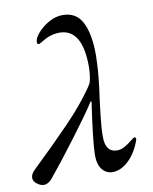

<svg xmlns="http://www.w3.org/2000/svg" viewBox="-89 -778 683 858"><g transform="rotate(-10 252.5 -349.5)"><path d="M-6 -23Q-6 -40 13 -58Q112 -153 186 -229.5Q260 -306 309 -377Q315 -386 318.5 -392.5Q322 -399 324 -409Q330 -439 330 -469Q330 -639 228 -641Q188 -641 151 -619Q146 -616 138.5 -611.5Q131 -607 128 -607Q123 -607 121.5 -609Q120 -611 120 -619Q120 -634 140 -657.5Q160 -681 191 -698.5Q222 -716 254 -716Q316 -716 343 -663Q370 -610 370 -515L369 -483Q367 -418 352 -315Q350 -300 343.5 -244Q337 -188 337 -149Q337 -113 350.5 -95.5Q364 -78 389 -78Q408 -78 424.5 -87.5Q441 -97 456.5 -109.5Q472 -122 474 -122Q479 -122 481 -119Q483 -116 482 -111Q462 -53 426.5 -19.5Q391 14 353 14Q325 14 306.5 -8.5Q288 -31 288 -74Q289 -138 314 -308Q315 -313 312.5 -314Q310 -315 308 -310Q279 -264 204 -164.5Q129 -65 80 -6Q61 17 41 17Q26 17 10 5Q-6 -7 -6 -23Z"/></g></svg>

Font: EB Garamond Medium
Style: Italic
Weight: 500
Italic angle: -17.2°
Designer: Georg Duffner and Octavio Pardo
Foundry: Georg Duffner
Version: Version 1.000